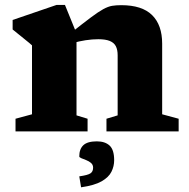

<svg xmlns="http://www.w3.org/2000/svg" viewBox="-20 -546 786 798"><path d="M298 -407.5V-66.5L344 -52.5V0H44.5V-52.5L113 -71V-357.5Q104.5 -365.5 85 -381Q65.5 -396.5 32.5 -423.5V-463L215 -525.5H250ZM422.5 -52.5 469 -66.5V-316.5Q469 -339 461.5 -353.8Q454 -368.5 436.2 -375.8Q418.5 -383 388.5 -383Q363.5 -383 335.8 -378.8Q308 -374.5 282.5 -367L272.5 -407.5Q325 -449 357 -473Q389 -497 409.2 -508Q429.5 -519 446 -521.8Q462.5 -524.5 484 -524.5Q570.5 -524.5 612.2 -483.2Q654 -442 654 -364.5V-71L722.5 -52.5V0H422.5ZM309.5 187Q345 182 356 174.5Q367 167 367 151Q367 139 358.5 131.5Q350 124 338.2 119.5Q326.5 115 318 111.5Q309.5 108 309.5 104Q309.5 73.5 326.5 57.5Q343.5 41.5 382.5 41.5Q416.5 41.5 435.5 59Q454.5 76.5 454.5 120Q454.5 145 443.2 167.8Q432 190.5 402.5 207.5Q373 224.5 317 232.5Z"/></svg>

Font: Newsreader 7pt
Style: Bold
Weight: 700
Designer: Hugues Gentile
Foundry: Production Type
Version: Version 1.003